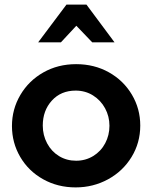

<svg xmlns="http://www.w3.org/2000/svg" viewBox="-20 -803 662 835"><path d="M590 -257Q590 -330 553.5 -391.5Q517 -453 453.5 -488.5Q390 -524 311 -524Q232 -524 168.5 -488Q105 -452 68.5 -390Q32 -328 32 -255Q32 -182 68 -120.5Q104 -59 167.5 -23.5Q231 12 309 12Q385 12 449.5 -23Q514 -58 552 -120Q590 -182 590 -257ZM456 -256Q456 -215 437.5 -180Q419 -145 385.5 -124.5Q352 -104 311 -104Q270 -104 237 -124Q204 -144 185 -179.5Q166 -215 166 -257Q166 -322 205.5 -365.5Q245 -409 309 -409Q351 -409 384.5 -388Q418 -367 437 -332Q456 -297 456 -256ZM356 -783H269L146 -619H245L312 -691L381 -619H478Z"/></svg>

Font: Geom SemiBold
Style: Bold
Weight: 600
Version: Version 1.102